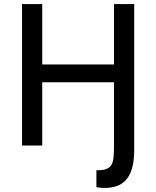

<svg xmlns="http://www.w3.org/2000/svg" viewBox="-20 -720 773 950"><path d="M644 0V24Q644 117 609 163.5Q574 210 497 210Q487 210 477.5 209Q468 208 457 206V122Q488 123 505.5 116.5Q523 110 531.5 95.5Q540 81 542 57Q544 33 544 0V-313H189V0H89V-700H189V-401H544V-700H644Z"/></svg>

Font: PT Sans Caption
Style: Regular
Weight: 400
Designer: A.Korolkova, O.Umpeleva, V.Yefimov
Foundry: ParaType Ltd
Version: Version 2.004W OFL